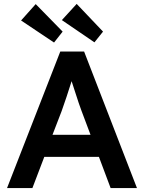

<svg xmlns="http://www.w3.org/2000/svg" viewBox="-20 -964 738 984"><path d="M16 0 289 -700H411L682 0H547L487 -160H207L146 0ZM296 -395 249 -273H444L397 -398Q392 -410 383.5 -436Q375 -462 365 -492.5Q355 -523 347 -548Q335 -510 321 -467.5Q307 -425 296 -395ZM464 -747 297 -861 373 -944 508 -802ZM257 -746 88 -859 163 -943 301 -802Z"/></svg>

Font: Lexend Deca Medium
Style: Regular
Weight: 500
Designer: Bonnie Shaver-Troup, Thomas Jockin
Foundry: Lexend
Version: Version 1.008; ttfautohint (v1.8.4.7-5d5b)